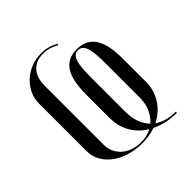

<svg xmlns="http://www.w3.org/2000/svg" viewBox="-151 -604 724 724"><g transform="rotate(-45 211.5 -241.5)"><path d="M102 -404.5Q102 -449.1 123.5 -472.8Q145 -496.5 183.2 -496.5Q200 -496.5 215.4 -491.9Q230.8 -487.2 245.5 -478.6L248.5 -483.6Q232.8 -492.9 215.5 -497.7Q198.2 -502.5 179.5 -502.5Q150.4 -502.5 124.9 -492.5Q99.5 -482.5 80.5 -464.9Q61.5 -447.2 50.4 -424.1Q39.4 -400.9 39.4 -374.1V-120.1Q39.4 -93.2 52.2 -69.6Q65.1 -45.9 88.1 -28.8Q111 -11.8 141.8 -2.1Q172.6 7.5 209.2 7.5Q247 7.5 278.6 -3.7Q310.2 -14.9 333.2 -35.4Q356.2 -55.9 369.4 -84.4Q382.6 -112.9 382.6 -146.2V-271.8Q382.6 -347.1 358.3 -382.8Q334 -418.5 284.9 -418.5Q236.1 -418.5 212.6 -383.5Q189.1 -348.5 189.1 -273.2V-146.9Q189.1 -110.1 203.1 -79.6Q217.1 -49.1 242.8 -27.5Q268.4 -5.9 303.9 6.2Q339.5 18.4 382.6 18.4V12.4Q319.1 12.4 283.4 -22.8Q247.6 -58 247.6 -123.2V-304.8Q247.6 -334.6 249.6 -355.2Q251.5 -375.8 256.2 -388.3Q260.9 -400.9 267.9 -406.7Q275 -412.5 285.2 -412.5Q306.8 -412.5 315.4 -388.2Q324.1 -363.9 324.1 -305.1V-123.2Q324.1 -95.1 315.9 -72.4Q307.6 -49.8 292.3 -32.9Q277 -16.1 255.8 -7.3Q234.6 1.5 209 1.5Q185.4 1.5 165.8 -5.2Q146.2 -12 132.2 -24.4Q118.1 -36.8 110.1 -53.5Q102 -70.2 102 -89.9Z"/></g></svg>

Font: Moniqa Black
Style: Regular
Weight: 900
Designer: Rajesh Rajput
Foundry: Rajesh Rajput
Version: Version 1.000